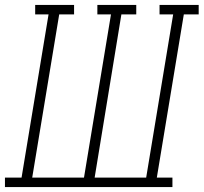

<svg xmlns="http://www.w3.org/2000/svg" viewBox="-35 -755 822 775"><path d="M-15 0V-38H52L161 -697H107V-735H264V-697H204L95 -38H304L413 -697H358V-735H515V-697H455L347 -38H555L664 -697H609V-735H767V-697H707L598 -38H661V0Z"/></svg>

Font: Iosevka Etoile XLtObl
Style: Regular
Weight: 200
Italic angle: -9°
Designer: Belleve Invis
Foundry: Belleve Invis
Version: Version 15.5.2; ttfautohint (v1.8.4)